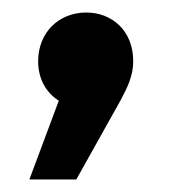

<svg xmlns="http://www.w3.org/2000/svg" viewBox="-20 -169 272 307"><path d="M118 -149C74 -149 41 -117 41 -71C41 -45 52 -22 74 -8L27 118H102L173 -9C183 -28 193 -47 193 -71C193 -121 158 -149 118 -149Z"/></svg>

Font: Juman SemiBold
Style: Regular
Weight: 600
Designer: Bandar Raffah (Arabic) Julieta Ulanovsky (Latin)
Foundry: Caramella
Version: Version 5.022;PS 005.022;hotconv 1.0.88;makeotf.lib2.5.64775